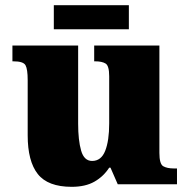

<svg xmlns="http://www.w3.org/2000/svg" viewBox="-20 -712 731 742"><path d="M257 10Q165 10 126 -39.5Q87 -89 87 -189V-402Q87 -445 78.5 -460Q70 -475 32 -475H28V-536H282V-234Q282 -170 293.5 -130Q305 -90 336 -90Q371 -90 386.5 -129Q402 -168 402 -235V-417Q402 -458 388 -466.5Q374 -475 348 -475H344V-536H596V-121Q596 -78 611 -69.5Q626 -61 652 -61H664V0H435L407 -64H402Q380 -30 345 -10Q310 10 257 10ZM188 -599V-692H478V-599Z"/></svg>

Font: Noto Serif Tamil Black
Style: Regular
Weight: 900
Designer: Indian Type Foundry, Tom Grace, and the Monotype Design Team
Foundry: Monotype Imaging Inc.
Version: Version 2.004; ttfautohint (v1.8.4.7-5d5b)